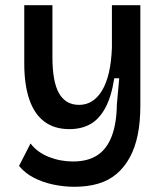

<svg xmlns="http://www.w3.org/2000/svg" viewBox="-20 -540 631 736"><path d="M265 176Q225 176 184.5 167.5Q144 159 110 141.5Q76 124 53 96L97 10Q123 44 167 61.5Q211 79 260 79Q316 79 352.5 55.5Q389 32 408 -17Q427 -66 428 -140L437 -240H418Q407 -169 383.5 -126Q360 -83 326 -64Q292 -45 246 -45Q189 -45 150.5 -73.5Q112 -102 92.5 -158.5Q73 -215 73 -297V-520H181V-321Q181 -226 206.5 -182Q232 -138 283 -138Q311 -138 333 -152Q355 -166 371.5 -193.5Q388 -221 397.5 -262Q407 -303 409 -357V-520H518V-135Q518 -73 508 -23.5Q498 26 477.5 63.5Q457 101 427 126.5Q397 152 356.5 164Q316 176 265 176Z"/></svg>

Font: Bricolage Grotesque 96pt ExtraBold Medium
Style: Regular
Weight: 500
Version: Version 1.001;gftools[0.9.33.dev8+g029e19f]